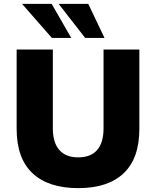

<svg xmlns="http://www.w3.org/2000/svg" viewBox="-20 -961 806 992"><path d="M384 11Q230 11 148 -66Q66 -143 66 -295V-705H253V-298Q253 -224 286.5 -186Q320 -148 384 -148Q449 -148 482 -186Q515 -224 515 -298V-705H700V-295Q700 -143 619 -66Q538 11 384 11ZM420 -765 283 -941H436L520 -765ZM248 -765 94 -941H247L348 -765Z"/></svg>

Font: Nunito Sans 10pt Black
Style: Regular
Weight: 900
Designer: Vernon Adams
Foundry: Vernon Adams
Version: Version 3.101;gftools[0.9.27]